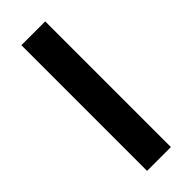

<svg xmlns="http://www.w3.org/2000/svg" viewBox="-230 -714 741 741"><g transform="rotate(-45 141.0 -343.0)"><path d="M76 0V-686H206V0Z"/></g></svg>

Font: Archivo SemiBold SemiBold
Style: Regular
Weight: 600
Version: Version 2.001